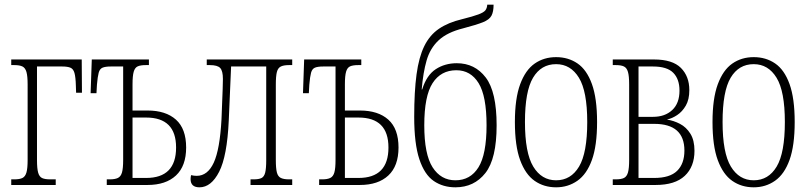

<svg xmlns="http://www.w3.org/2000/svg" viewBox="-20 -790 3453 820"><path d="M28 0V-24H41Q64 -24 76 -30Q88 -36 93 -53.5Q98 -71 98 -107V-429Q98 -465 93 -482.5Q88 -500 76 -506Q64 -512 41 -512H28V-536H329L330 -394H305L304 -424Q303 -461 298 -478.5Q293 -496 280.5 -501Q268 -506 246 -506H138V-106Q138 -70 143 -52.5Q148 -35 160 -29.5Q172 -24 194 -24H218V0Z M436 0V-24H449Q471 -24 483.5 -30Q496 -36 501 -53.5Q506 -71 506 -107V-506H453Q430 -506 418 -501Q406 -496 401.5 -479.5Q397 -463 394 -428L392 -392H367L372 -536H616V-512H603Q580 -512 568 -506.5Q556 -501 551 -483.5Q546 -466 546 -430V-318H610Q688 -318 731.5 -279Q775 -240 775 -160Q775 -81 731.5 -40.5Q688 0 610 0ZM546 -30H604Q732 -30 732 -160Q732 -288 604 -288H546Z M832 10Q794 10 794 -25Q794 -29 794.5 -33.5Q795 -38 796 -42Q809 -39 820 -39Q867 -39 893 -95.5Q919 -152 926 -281Q927 -311 928.5 -345.5Q930 -380 931 -409.5Q932 -439 932 -453Q932 -487 920.5 -499.5Q909 -512 876 -512H863V-536H1228V-512H1214Q1192 -512 1179.5 -506Q1167 -500 1162.5 -482.5Q1158 -465 1158 -429V-107Q1158 -71 1162.5 -53.5Q1167 -36 1179.5 -30Q1192 -24 1214 -24H1228V0H1050V-24H1063Q1085 -24 1096.5 -29.5Q1108 -35 1112.5 -52.5Q1117 -70 1117 -106V-506H967L957 -275Q950 -123 916 -56.5Q882 10 832 10Z M1343 0V-24H1356Q1378 -24 1390.5 -30Q1403 -36 1408 -53.5Q1413 -71 1413 -107V-506H1360Q1337 -506 1325 -501Q1313 -496 1308.5 -479.5Q1304 -463 1301 -428L1299 -392H1274L1279 -536H1523V-512H1510Q1487 -512 1475 -506.5Q1463 -501 1458 -483.5Q1453 -466 1453 -430V-318H1517Q1595 -318 1638.5 -279Q1682 -240 1682 -160Q1682 -81 1638.5 -40.5Q1595 0 1517 0ZM1453 -30H1511Q1639 -30 1639 -160Q1639 -288 1511 -288H1453Z M1925 10Q1872 10 1832.5 -17Q1793 -44 1771 -110Q1749 -176 1749 -291Q1749 -399 1759 -472.5Q1769 -546 1792 -593Q1815 -640 1854.5 -667Q1894 -694 1953 -708Q2001 -720 2023.5 -728.5Q2046 -737 2053 -746Q2060 -755 2061 -770H2088Q2088 -740 2079 -723Q2070 -706 2042.5 -695Q2015 -684 1958 -669Q1890 -652 1853.5 -618Q1817 -584 1802 -532Q1787 -480 1781 -408H1783Q1802 -469 1841 -494.5Q1880 -520 1931 -520Q2008 -520 2054.5 -459Q2101 -398 2101 -255Q2101 -112 2053 -51Q2005 10 1925 10ZM1925 -20Q1989 -20 2023.5 -75.5Q2058 -131 2058 -255Q2058 -380 2024 -435Q1990 -490 1929 -490Q1863 -490 1827.5 -435Q1792 -380 1792 -255Q1792 -131 1827.5 -75.5Q1863 -20 1925 -20Z M2355 10Q2303 10 2263.5 -17.5Q2224 -45 2201.5 -106Q2179 -167 2179 -269Q2179 -369 2201.5 -430Q2224 -491 2263.5 -518.5Q2303 -546 2355 -546Q2407 -546 2446.5 -519Q2486 -492 2508 -431Q2530 -370 2530 -269Q2530 -168 2508 -107Q2486 -46 2446 -18Q2406 10 2355 10ZM2355 -20Q2418 -20 2453 -78.5Q2488 -137 2488 -269Q2488 -400 2452.5 -458Q2417 -516 2355 -516Q2291 -516 2256.5 -458Q2222 -400 2222 -269Q2222 -137 2257.5 -78.5Q2293 -20 2355 -20Z M2597 0V-24H2610Q2633 -24 2645 -30Q2657 -36 2662 -53.5Q2667 -71 2667 -107V-429Q2667 -465 2662 -482.5Q2657 -500 2645 -506Q2633 -512 2610 -512H2597V-536H2773Q2852 -536 2888 -500Q2924 -464 2924 -405Q2924 -365 2909 -339Q2894 -313 2872 -298.5Q2850 -284 2830 -280V-279Q2857 -275 2884 -261Q2911 -247 2928.5 -219Q2946 -191 2946 -146Q2946 -78 2904.5 -39Q2863 0 2780 0ZM2707 -291H2769Q2820 -291 2851 -320Q2882 -349 2882 -403Q2882 -452 2855.5 -479Q2829 -506 2769 -506H2707ZM2707 -30H2774Q2841 -30 2872 -60.5Q2903 -91 2903 -147Q2903 -261 2774 -261H2707Z M3199 10Q3147 10 3107.5 -17.5Q3068 -45 3045.5 -106Q3023 -167 3023 -269Q3023 -369 3045.5 -430Q3068 -491 3107.5 -518.5Q3147 -546 3199 -546Q3251 -546 3290.5 -519Q3330 -492 3352 -431Q3374 -370 3374 -269Q3374 -168 3352 -107Q3330 -46 3290 -18Q3250 10 3199 10ZM3199 -20Q3262 -20 3297 -78.5Q3332 -137 3332 -269Q3332 -400 3296.5 -458Q3261 -516 3199 -516Q3135 -516 3100.5 -458Q3066 -400 3066 -269Q3066 -137 3101.5 -78.5Q3137 -20 3199 -20Z"/></svg>

Font: Noto Serif ExtraCondensed ExtraLight
Style: Regular
Weight: 200
Width: 2
Designer: Monotype Design Team
Foundry: Monotype Imaging Inc.
Version: Version 2.015